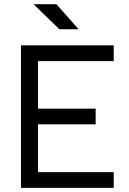

<svg xmlns="http://www.w3.org/2000/svg" viewBox="-20 -914 626 934"><path d="M82 0V-693.4H533.2V-616.7H165V-385.3H445.3V-309.1H165V-76.7H533.2V0ZM269 -771.5 143.1 -893.6H254.4L362.8 -771.5Z"/></svg>

Font: CaskaydiaMono NF SemiLight
Style: Regular
Weight: 350
Designer: Aaron Bell
Foundry: Saja Typeworks
Version: Version 2111.001; ttfautohint (v1.8.4);Nerd Fonts 3.1.1